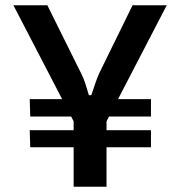

<svg xmlns="http://www.w3.org/2000/svg" viewBox="-20 -710 685 730"><path d="M614 -690 381 -241H264L31 -690H160L288 -432Q298 -413 305 -390.5Q312 -368 318 -348H327Q334 -368 341.5 -390.5Q349 -413 357 -431L484 -690ZM385 -320V0H260V-320ZM554 -215V-150H95L93 -215ZM554 -333V-267H95L93 -333Z"/></svg>

Font: Exo 2 SemiBold
Style: Regular
Weight: 600
Designer: Natanael Gama
Foundry: Natanael Gama
Version: Version 2.010